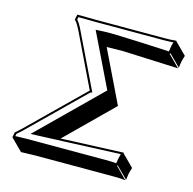

<svg xmlns="http://www.w3.org/2000/svg" viewBox="-104 -753 924 918"><g transform="rotate(15 358.0 -294.0)"><path d="M260.3 -645H597.2Q633.3 -645 657.7 -647.9L659.2 -645L715.8 -588.4Q714.4 -583 711.9 -576.2Q708.5 -565.4 707.5 -559.6Q704.1 -542 702.6 -526.4L646 -583L643.1 -579.1L699.7 -522.5Q698.7 -522.5 420.4 -534.2L343.8 -532.7L468.8 -274.4L244.1 -52.7L245.1 -53.2H246.1H247.1H248H249H251H252H252.9H253.9H254.9H255.9L256.8 -53.7H257.8H258.8H260.3H261.2H262.2H263.2H264.2H265.1H266.1H267.1L268.6 -54.2Q553.2 -66.4 553.2 -65.9L554.2 -62L610.8 -5.4Q605.5 10.7 601.6 27.3Q601.1 30.8 597.7 56.6L541 0L538.6 2.9L594.7 59.6Q570.8 56.6 535.6 56.6H148.4L78.1 58.6L21.5 2L20 0L24.9 -23.9L27.8 -26.9Q42.5 -39.1 51.3 -47.9L317.9 -309.1L319.8 -310.1L191.4 -576.2Q177.2 -605 167.5 -614.7Q165.5 -616.7 165 -617.2L164.6 -618.2L162.6 -620.1L168 -645L170.4 -646ZM260.3 -634.8 176.3 -635.7 173.8 -623Q186.5 -609.4 200.2 -580.6L333.5 -305.2L323.2 -300.8L58.1 -41Q46.4 -29.8 34.2 -19.5L32.2 -8.3Q70.3 -9.8 91.8 -9.8H479Q509.3 -9.8 531.7 -7.8Q534.2 -25.9 535.6 -31.2Q538.1 -42 541.5 -55.7H541H540.5L539.1 -55.2H538.1H537.6H535.6H535.2H534.2H533.7H531.7H531.2H530.3H529.3H528.3L526.9 -54.7H525.9H524.9H523.9H523.4H522.5H521.5H519.5H518.6H517.6H516.6L516.1 -54.2H515.1H514.2H513.2H512.2H511.2H510.3H509.3H508.3H507.3H506.3H505.4L503.4 -53.7H502H501H500.5H499H498H497.1H496.6H494.6H494.1H493.2L492.2 -53.2H490.7H489.7H489.3H488.3H487.3H485.8H484.9H484.4H483.4H482.4L481 -52.7H480H479H478H477.1H476.6H474.6H473.6H473.1H472.2H471.2H470.2L469.2 -52.2H468.3H466.8H465.8H464.8H463.9H462.9H461.9H461.4H460.4H459.5H458.5L456.5 -51.8H455.6H454.6H454.1H453.1H452.1H451.2H450.2H449.2H448.2H447.3L446.3 -51.3H445.3H444.3H443.4H441.4H440.4H439.5H438.5H437.5H436.5H436L435.1 -50.8H434.1H433.1H432.1H431.2H430.2H429.2H428.2H427.2H425.8H424.8H423.8L422.9 -50.3H421.9H420.9H419.9H418.9H418H417H416H415H414.1H413.1H412.1L411.1 -49.8H410.2H409.2H408.2H407.2H406.2H404.8H403.8H402.8H401.9H400.9L399.9 -49.3H398.9H397.9H397H396H395H393.6H392.6H391.6H390.6H389.6L388.7 -48.8H387.7H386.7H385.7H384.8H383.3H382.3H381.3H380.4H379.4H378.4H377.4L376.5 -48.3H375H374H373H372.1H371.1H370.1H369.1H367.7H366.7H365.7L364.7 -47.9H363.8H362.8H361.8H360.4H359.4H358.4H357.4H356.4H355.5H354.5L353 -47.4H352.1H351.1H350.1H349.1H348.1H347.2H345.7H344.7H343.8H342.8L341.8 -46.9H340.8H339.4H338.4H337.4H336.4H335.4H334.5H333.5H332H331.1L330.1 -46.4H329.1H328.1H327.1H325.7H324.7H323.7H322.8H321.8H320.8H319.8L318.4 -45.9H317.4H316.4H315.4H314.5H313.5H312.5H311H310.1H309.1H308.1L307.1 -45.4H306.2H305.2H303.7H302.7H301.8H300.8H299.8H298.8H297.9H296.9L295.9 -44.9H294.4H293.5H292.5H291.5H290.5H289.6H288.6H287.6H286.6H285.2L284.2 -44.4H283.2H282.2H281.2H280.3H279.3H278.3H277.3H276.4H275.4H274.4H273.4L272 -43.9H271H270H269L125.5 -38.1L99.6 -37.1L400.4 -333L271.5 -598.6L286.6 -599.6H287.1Q335.4 -602.1 363.8 -601.1Q468.8 -598.1 636.7 -589.4Q638.7 -605.5 641.1 -618.2Q643.1 -626.5 646 -636.7Q623 -634.8 597.2 -634.8Z"/></g></svg>

Font: Linux Biolinum Shadow O
Style: Italic
Weight: 400
Italic angle: -12°
Designer: Philipp H. Poll
Foundry: Philipp H. Poll
Version: Version 0.6.2